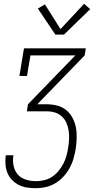

<svg xmlns="http://www.w3.org/2000/svg" viewBox="-20 -784 540 1009"><path d="M169 205Q145 205 122 201.5Q99 198 79 188Q59 178 43.5 162Q28 146 19.5 125.5Q11 105 9 81.5Q7 58 10 34Q10 34 10.5 33.5Q11 33 11 32H51Q51 33 50.5 33Q50 33 50 34Q46 61 51.5 87.5Q57 114 73.5 133Q90 152 116 160Q142 168 169 168Q190 168 212 163Q234 158 253 145.5Q272 133 287 115Q302 97 312.5 77Q323 57 329 35.5Q335 14 338 -7Q342 -29 343 -52Q344 -75 341 -96.5Q338 -118 329.5 -137.5Q321 -157 305.5 -171.5Q290 -186 269.5 -192.5Q249 -199 226 -199H121L127 -236L376 -493H140L122 -385H82L106 -530H431L425 -493L176 -236H226Q254 -236 281 -229Q308 -222 328.5 -205Q349 -188 361.5 -164Q374 -140 379 -113.5Q384 -87 383 -58Q382 -29 378 -1Q373 25 366 50Q359 75 345.5 99.5Q332 124 313 144.5Q294 165 270.5 179Q247 193 221 199Q195 205 169 205ZM271 -602 179 -739 216 -761 298 -631 422 -764 454 -736 316 -602Z"/></svg>

Font: Iosevka Slab Extralight
Style: Italic
Weight: 200
Italic angle: -9°
Monospace: yes
Designer: Belleve Invis
Foundry: Belleve Invis
Version: Version 11.1.1; ttfautohint (v1.8.3)